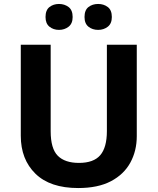

<svg xmlns="http://www.w3.org/2000/svg" viewBox="-20 -940 796 970"><path d="M671 -252Q671 -178 638.5 -118.5Q606 -59 540.5 -24.5Q475 10 375 10Q233 10 159 -62.5Q85 -135 85 -254V-714H236V-277Q236 -189 272 -153Q308 -117 379 -117Q453 -117 486.5 -156Q520 -195 520 -278V-714H671ZM210 -854Q210 -889 230 -904.5Q250 -920 278 -920Q306 -920 326.5 -904.5Q347 -889 347 -854Q347 -821 326.5 -805Q306 -789 278 -789Q250 -789 230 -805Q210 -821 210 -854ZM407 -854Q407 -889 427 -904.5Q447 -920 476 -920Q504 -920 524.5 -904.5Q545 -889 545 -854Q545 -821 524.5 -805Q504 -789 476 -789Q447 -789 427 -805Q407 -821 407 -854Z"/></svg>

Font: Noto Sans Duployan
Style: Bold
Weight: 700
Designer: David Corbett
Foundry: David Corbett
Version: Version 3.001